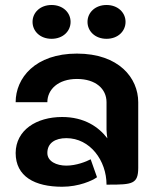

<svg xmlns="http://www.w3.org/2000/svg" viewBox="-20 -728 615 757"><path d="M258.3 -641.7C258.3 -678.3 228.3 -708.3 183.3 -708.3C138.3 -708.3 108.3 -678.3 108.3 -641.7C108.3 -605 138.3 -575 183.3 -575C228.3 -575 258.3 -605 258.3 -641.7ZM475 -641.7C475 -678.3 445 -708.3 400 -708.3C355 -708.3 325 -678.3 325 -641.7C325 -605 355 -575 400 -575C445 -575 475 -605 475 -641.7ZM403.3 -182.5C369.2 -227.5 312.5 -266.7 225 -266.7C123.3 -266.7 42.5 -215 41.7 -125C41.7 -31.7 117.5 8.3 225 8.3C290.8 8.3 344.2 -15.8 362.5 -29.2L337.5 -100C320 -90.8 280.8 -75 241.7 -75C202.5 -75 166.7 -91.7 166.7 -125C166.7 -164.2 197.5 -183.3 241.7 -183.3C335 -183.3 400 -95 400 0H408.3C501.7 0 525 -2.5 525 -66.7V-325C525 -420.8 448.3 -516.7 283.3 -516.7C118.3 -516.7 41.7 -420 41.7 -325H166.7C166.7 -375 209.2 -416.7 283.3 -416.7C357.5 -416.7 400 -377.5 400 -325V-216.7C400 -206.7 401.7 -194.2 403.3 -182.5Z"/></svg>

Font: BoonHome
Style: Bold
Weight: 700
Designer: Sungsit Sawaiwan
Foundry: Sungsit Sawaiwan
Version: Version 0.2